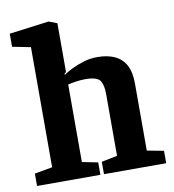

<svg xmlns="http://www.w3.org/2000/svg" viewBox="-79 -769 759 839"><g transform="rotate(-10 300.0 -349.5)"><path d="M18 0V-55L97 -69V-602L16 -618V-676L192 -699L229 -685V-469L221 -461L222 -457Q234 -466 257.5 -478Q281 -490 311.5 -499.5Q342 -509 375 -509Q419 -509 451 -494.5Q483 -480 500 -449Q517 -418 517 -367V-69L591 -55V0H315V-55L385 -69V-344Q385 -384 371.5 -403.5Q358 -423 306 -423Q288 -423 266 -420Q244 -417 229 -413V-69L299 -55V0Z"/></g></svg>

Font: Faustina VF Beta
Style: Regular
Weight: 400
Designer: Alfonso Garcia
Foundry: Omnibus-Type
Version: Version 1.006